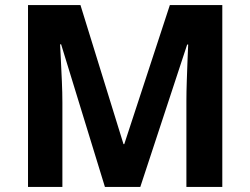

<svg xmlns="http://www.w3.org/2000/svg" viewBox="-20 -734 983 754"><path d="M392 0 220 -560H216Q217 -540 219 -500Q221 -460 223 -414.5Q225 -369 225 -332V0H90V-714H296L465 -168H468L647 -714H853V0H712V-338Q712 -372 713.5 -416Q715 -460 716.5 -499.5Q718 -539 719 -559H715L531 0Z"/></svg>

Font: Noto Sans Malayalam
Style: Regular
Weight: 400
Designer: Jelle Bosma - Monotype Design Team
Foundry: Monotype Imaging Inc.
Version: Version 2.103